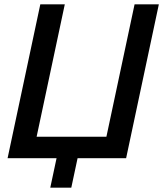

<svg xmlns="http://www.w3.org/2000/svg" viewBox="-20 -730 753 886"><path d="M212 136 241 0H15L166 -710H279L149 -99H471L601 -710H713L562 0H338L309 136Z"/></svg>

Font: Raleway SemiBold
Style: Italic
Weight: 600
Italic angle: -12°
Designer: Matt McInerney, Pablo Impallari, Rodrigo Fuenzalida
Foundry: Matt McInerney, Pablo Impallari, Rodrigo Fuenzalida
Version: Version 4.026